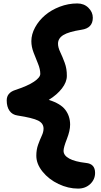

<svg xmlns="http://www.w3.org/2000/svg" viewBox="-20 -831 585 1115"><path d="M433.1 264.2Q376 264.2 319.8 237.5Q263.7 210.9 227.3 166Q190.9 121.1 190.9 73.2Q190.9 38.1 201.4 9Q211.9 -20 222.4 -42.5Q232.9 -64.9 232.9 -84Q232.9 -114.7 201.7 -130.6Q170.4 -146.5 82 -160.2Q51.3 -164.6 35.2 -187.7Q19 -210.9 19 -248Q19 -292 67.9 -308.1Q141.1 -332 177.5 -356.7Q213.9 -381.3 213.9 -401.9Q213.9 -429.2 200.9 -460.7Q188 -492.2 175 -525.9Q162.1 -559.6 162.1 -591.8Q162.1 -631.8 183.8 -671.9Q205.6 -711.9 241.5 -742.4Q277.3 -772.9 326.9 -792Q376.5 -811 429.2 -811Q467.8 -811 493.4 -785.9Q519 -760.7 519 -728Q519 -667.5 453.1 -658.2Q378.4 -646.5 347.7 -627.4Q316.9 -608.4 316.9 -577.1Q316.9 -555.7 329.8 -528.6Q342.8 -501.5 355.7 -466.6Q368.7 -431.6 368.2 -390.1Q368.2 -354.5 339.8 -317.6Q311.5 -280.8 263.2 -251Q332 -229.5 359.6 -192.9Q387.2 -156.2 387.2 -106.9Q387.2 -71.8 368.2 -23.4Q349.1 24.9 349.1 44.9Q349.1 71.8 382.1 89.8Q415 107.9 479 115.2Q532.2 120.1 532.2 172.9Q532.2 210.9 504.2 237.5Q476.1 264.2 433.1 264.2Z"/></svg>

Font: Shantell Sans Irregular
Style: Bold
Weight: 700
Designer: Stephen Nixon, Anya Danilova, Shantell Martin
Foundry: Arrow Type
Version: Version 1.006;[9816181b4]